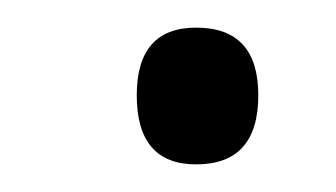

<svg xmlns="http://www.w3.org/2000/svg" viewBox="-20 -409 243 139"><path d="M79 -340Q79 -389 122 -389Q167 -389 167 -340Q167 -290 122 -290Q79 -290 79 -340Z"/></svg>

Font: Noto Sans Khmer ExtraCondensed Light
Style: Regular
Weight: 300
Width: 2
Designer: Danh Hong and the Monotype Design Team
Foundry: Monotype Imaging Inc.
Version: Version 2.004; ttfautohint (v1.8.4.7-5d5b)